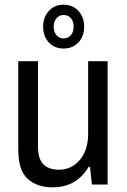

<svg xmlns="http://www.w3.org/2000/svg" viewBox="-20 -787 542 819"><path d="M204 12Q138 12 98 -24Q58 -60 58 -149V-526H142V-163Q142 -135 148 -116Q154 -97 165.5 -85.5Q177 -74 194.5 -68.5Q212 -63 233 -63Q266 -63 294 -81Q322 -99 339 -133.5Q356 -168 356 -216V-526H439V0H372L364 -75H358Q340 -45 316.5 -25.5Q293 -6 265 3Q237 12 204 12ZM251 -580Q213 -580 188.5 -606Q164 -632 164 -673Q164 -714 188.5 -740.5Q213 -767 251 -767Q290 -767 314.5 -740.5Q339 -714 339 -673Q339 -632 314.5 -606Q290 -580 251 -580ZM251 -623Q271 -623 282.5 -637Q294 -651 294 -673Q294 -696 282.5 -709.5Q271 -723 251 -723Q233 -723 221 -709Q209 -695 209 -673Q209 -651 221 -637Q233 -623 251 -623Z"/></svg>

Font: Archivo SemiCondensed
Style: Regular
Weight: 400
Width: 4
Designer: Hector Gatti
Foundry: Omnibus-Type
Version: Version 2.001